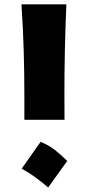

<svg xmlns="http://www.w3.org/2000/svg" viewBox="-20 -838 399 869"><path d="M90.3 -295.9V-402.3Q90.3 -504.4 87.4 -606.9Q84.5 -709.5 77.1 -818.4H280.3Q275.9 -713.9 273.7 -614Q271.5 -514.2 271.5 -409.2L272 -295.9ZM163.6 -195.8Q198.2 -182.6 228.5 -159.2Q258.8 -135.7 284.2 -109.4L197.8 10.7Q171.9 -12.2 142.3 -33.9Q112.8 -55.7 78.1 -74.7Z"/></svg>

Font: Pinar-DS1-FD ExtraBold
Style: Regular
Weight: 800
Designer: Amin Abedi
Version: Version 2.000